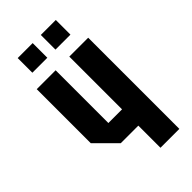

<svg xmlns="http://www.w3.org/2000/svg" viewBox="-224 -774 834 834"><g transform="rotate(-45 193.0 -357.0)"><path d="M348 -560V0H232V-136H124L32 -228V-560H148V-236H232V-560ZM69 -624V-714H161V-624ZM211 -624V-714H303V-624Z"/></g></svg>

Font: Tektur Condensed Medium
Style: Regular
Weight: 500
Width: 3
Designer: Adam Jagosz
Foundry: Adam Jagosz
Version: Version 1.005;gftools[0.9.30]